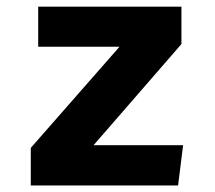

<svg xmlns="http://www.w3.org/2000/svg" viewBox="-20 -565 655 585"><path d="M265.1 -122.6H537.9L522.6 0H73.8V-114.4L344.1 -422.6H96.4V-544.6H532.8V-430.8Z"/></svg>

Font: FiraCode Nerd Font Mono
Style: Bold
Weight: 700
Monospace: yes
Designer: Carrois Corporate, Edenspiekermann AG, Nikita Prokopov
Foundry: Carrois Corporate, Edenspiekermann AG, Nikita Prokopov
Version: Version 6.002;Nerd Fonts 3.3.0